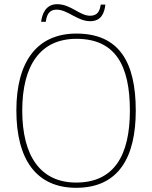

<svg xmlns="http://www.w3.org/2000/svg" viewBox="-20 -885 726 915"><path d="M410 -784C463 -784 478 -824 482 -863H460C456 -836 447 -810 410 -810C358 -810 319 -865 252 -865C197 -865 180 -816 176 -781H198C202 -808 210 -839 250 -839C303 -839 348 -784 410 -784ZM343 10C545 10 627 -135 627 -358C627 -590 547 -725 344 -725C157 -725 58 -592 58 -359C58 -125 153 10 343 10ZM343 -15C172 -15 86 -143 86 -358C86 -573 172 -700 344 -700C530 -700 599 -573 599 -358C599 -145 524 -15 343 -15Z"/></svg>

Font: Noto Serif Gurmukhi Thin
Style: Regular
Weight: 100
Designer: Vaibhav Singh and the Monotype Design Team
Foundry: Monotype Imaging Inc.
Version: Version 2.004